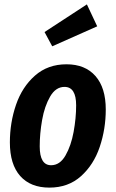

<svg xmlns="http://www.w3.org/2000/svg" viewBox="-20 -839 527 875"><path d="M25 -190Q25 -280 53 -361.5Q81 -443 139.5 -494.5Q198 -546 283 -546Q368 -546 415 -492.5Q462 -439 462 -340Q462 -251 434.5 -169.5Q407 -88 349 -36Q291 16 205 16Q119 16 72 -37Q25 -90 25 -190ZM327 -359Q327 -443 274 -443Q234 -443 208.5 -399Q183 -355 172 -292.5Q161 -230 161 -172Q161 -86 213 -86Q253 -86 278.5 -130.5Q304 -175 315.5 -238Q327 -301 327 -359ZM376 -819 423 -719 218 -628 183 -693Z"/></svg>

Font: Fira Sans Extra Condensed SemiBold
Style: Italic
Weight: 600
Width: 3
Italic angle: -8°
Designer: Carrois Corporate & Edenspiekermann AG
Foundry: Carrois Corporate GbR & Edenspiekermann AG
Version: Version 4.203